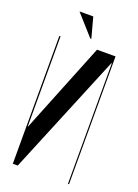

<svg xmlns="http://www.w3.org/2000/svg" viewBox="-160 -920 711 987"><g transform="rotate(20 196.0 -426.5)"><path d="M248.8 -699 67.2 -247.5 51.5 -207.5H49.2V-247.5V-699H42.5V0H69.5L325.2 -619.2L341.8 -659.2H344V-619.2V0H350V-699ZM196.2 -741.5 96.8 -853H172.2L202.2 -741.5Z"/></g></svg>

Font: Moniqa Black
Style: Regular
Weight: 900
Designer: Rajesh Rajput
Foundry: Rajesh Rajput
Version: Version 1.000